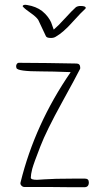

<svg xmlns="http://www.w3.org/2000/svg" viewBox="-20 -784 425 804"><path d="M284 -36Q206 -36 166 -33Q144 -31 135 -31Q109 -31 109 -40Q109 -53 115 -77Q122 -102 149 -171Q174 -236 239 -354Q298 -461 315 -495Q316 -496 316 -500Q316 -518 300 -518Q286 -518 180 -520Q126 -521 59 -521Q53 -521 49.5 -514.5Q46 -508 49 -499Q54 -485 152 -485Q196 -485 276 -482Q126 -264 66 -20Q64 -13 69.5 -7Q75 -1 82 -1H182Q227 0 283 0H333Q352 0 352 -20Q352 -36 336 -36ZM339 -751Q339 -759 317 -759Q306 -759 298 -754Q284 -742 252 -707Q223 -675 205 -660Q198 -681 194 -690.5Q190 -700 180.5 -713Q171 -726 156 -738Q131 -757 94 -763Q78 -766 75 -759Q75 -757 76 -756Q86 -745 108 -730Q131 -714 140 -701Q141 -699 172 -633Q175 -625 193 -625Q205 -625 213 -630Q245 -648 284 -692Q323 -735 337 -747Q339 -749 339 -751Z"/></svg>

Font: Neythal
Style: Regular
Weight: 400
Designer: Tharique Azeez
Foundry: Tharique Azeez
Version: Version 0.44